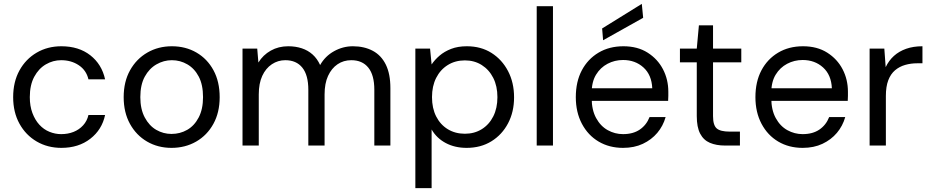

<svg xmlns="http://www.w3.org/2000/svg" viewBox="-20 -752 4811 992"><path d="M297 12Q226 12 169.5 -21Q113 -54 80.5 -113Q48 -172 48 -250Q48 -329 80.5 -388Q113 -447 169.5 -480Q226 -513 297 -513Q387 -513 446.5 -466.5Q506 -420 523 -342H437Q426 -389 387 -415Q348 -441 296 -441Q254 -441 217 -419.5Q180 -398 157 -355.5Q134 -313 134 -250Q134 -204 147.5 -168Q161 -132 183.5 -107.5Q206 -83 235.5 -71Q265 -59 296 -59Q331 -59 360 -70.5Q389 -82 409.5 -104.5Q430 -127 437 -158H523Q507 -82 446.5 -35Q386 12 297 12Z M866 12Q796 12 740 -20.5Q684 -53 651.5 -112Q619 -171 619 -250Q619 -330 652 -389Q685 -448 741.5 -480.5Q798 -513 868 -513Q939 -513 995 -480.5Q1051 -448 1083 -389Q1115 -330 1115 -250Q1115 -171 1082.5 -112Q1050 -53 993.5 -20.5Q937 12 866 12ZM866 -60Q910 -60 947 -81Q984 -102 1006.5 -145Q1029 -188 1029 -250Q1029 -314 1007 -356Q985 -398 948 -419.5Q911 -441 868 -441Q826 -441 788.5 -419.5Q751 -398 728 -356Q705 -314 705 -250Q705 -188 728 -145Q751 -102 787.5 -81Q824 -60 866 -60Z M1233 0V-501H1309L1315 -429Q1339 -468 1379 -490.5Q1419 -513 1469 -513Q1507 -513 1539 -502.5Q1571 -492 1595 -470.5Q1619 -449 1634 -416Q1660 -462 1706 -487.5Q1752 -513 1803 -513Q1862 -513 1906 -489.5Q1950 -466 1973.5 -418Q1997 -370 1997 -297V0H1914V-288Q1914 -364 1883 -402.5Q1852 -441 1795 -441Q1755 -441 1724 -420Q1693 -399 1675 -360Q1657 -321 1657 -264V0H1573V-288Q1573 -364 1542 -402.5Q1511 -441 1454 -441Q1416 -441 1384.5 -420Q1353 -399 1335 -360Q1317 -321 1317 -264V0Z M2126 220V-501H2202L2210 -419Q2226 -443 2251 -464.5Q2276 -486 2311 -499.5Q2346 -513 2392 -513Q2465 -513 2519.5 -478.5Q2574 -444 2605 -384.5Q2636 -325 2636 -249Q2636 -174 2605 -115Q2574 -56 2519 -22Q2464 12 2391 12Q2330 12 2283 -13Q2236 -38 2210 -83V220ZM2382 -61Q2431 -61 2469 -84.5Q2507 -108 2528.5 -150.5Q2550 -193 2550 -250Q2550 -307 2528.5 -349.5Q2507 -392 2469 -416Q2431 -440 2382 -440Q2332 -440 2293.5 -416Q2255 -392 2233.5 -349.5Q2212 -307 2212 -250Q2212 -193 2233.5 -150.5Q2255 -108 2293.5 -84.5Q2332 -61 2382 -61Z M2753 0V-720H2837V0Z M3199 12Q3128 12 3073 -20.5Q3018 -53 2986.5 -112.5Q2955 -172 2955 -250Q2955 -330 2986 -388.5Q3017 -447 3072.5 -480Q3128 -513 3201 -513Q3274 -513 3326 -480Q3378 -447 3405.5 -394Q3433 -341 3433 -278Q3433 -268 3433 -256.5Q3433 -245 3432 -231H3018V-296H3350Q3347 -365 3304.5 -403.5Q3262 -442 3199 -442Q3156 -442 3119 -422.5Q3082 -403 3059.5 -366Q3037 -329 3037 -273V-245Q3037 -184 3060 -142Q3083 -100 3120 -79.5Q3157 -59 3199 -59Q3251 -59 3285.5 -82.5Q3320 -106 3336 -147H3419Q3406 -101 3376 -65.5Q3346 -30 3301.5 -9Q3257 12 3199 12ZM3096 -544 3091 -605 3296 -732 3303 -660Z M3726 0Q3681 0 3648 -14Q3615 -28 3597.5 -61.5Q3580 -95 3580 -152V-430H3493V-501H3580L3591 -621H3664V-501H3810V-430H3664V-152Q3664 -105 3683 -88.5Q3702 -72 3750 -72H3803V0Z M4127 12Q4056 12 4001 -20.5Q3946 -53 3914.5 -112.5Q3883 -172 3883 -250Q3883 -330 3914 -388.5Q3945 -447 4000.5 -480Q4056 -513 4129 -513Q4202 -513 4254 -480Q4306 -447 4333.5 -394Q4361 -341 4361 -278Q4361 -268 4361 -256.5Q4361 -245 4360 -231H3946V-296H4278Q4275 -365 4232.5 -403.5Q4190 -442 4127 -442Q4084 -442 4047 -422.5Q4010 -403 3987.5 -366Q3965 -329 3965 -273V-245Q3965 -184 3988 -142Q4011 -100 4048 -79.5Q4085 -59 4127 -59Q4179 -59 4213.5 -82.5Q4248 -106 4264 -147H4347Q4334 -101 4304 -65.5Q4274 -30 4229.5 -9Q4185 12 4127 12Z M4473 0V-501H4549L4556 -405Q4572 -439 4598.5 -463Q4625 -487 4662 -500Q4699 -513 4746 -513V-425H4719Q4686 -425 4656.5 -416.5Q4627 -408 4604.5 -389Q4582 -370 4569.5 -337.5Q4557 -305 4557 -256V0Z"/></svg>

Font: DM Sans 18pt
Style: Regular
Weight: 400
Designer: Colophon Foundry, Jonny Pinhorn
Foundry: Colophon Foundry
Version: Version 4.004;gftools[0.9.30]